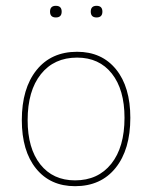

<svg xmlns="http://www.w3.org/2000/svg" viewBox="-20 -635 523 660"><path d="M152 -595Q152 -615 172 -615Q192 -615 192 -595Q192 -575 172 -575Q152 -575 152 -595ZM292 -595Q292 -615 312 -615Q332 -615 332 -595Q332 -575 312 -575Q292 -575 292 -595ZM245 -457Q330 -457 379 -396.5Q428 -336 428 -230Q428 -121 377.5 -58Q327 5 238 5Q153 5 104 -55.5Q55 -116 55 -222Q55 -331 105.5 -394Q156 -457 245 -457ZM245 -437Q166 -437 120.5 -380Q75 -323 75 -222Q75 -125 118.5 -70Q162 -15 238 -15Q317 -15 362.5 -72Q408 -129 408 -230Q408 -327 364.5 -382Q321 -437 245 -437Z"/></svg>

Font: Alegreya Sans SC Thin
Style: Regular
Weight: 100
Designer: Juan Pablo del Peral
Foundry: Huerta Tipografica
Version: Version 2.007